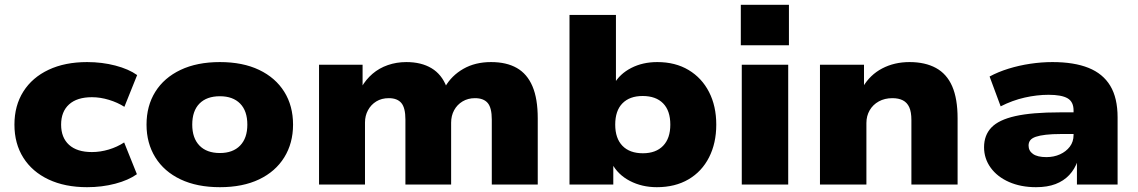

<svg xmlns="http://www.w3.org/2000/svg" viewBox="-20 -767 4730 798"><path d="M342 11Q250 11 182 -21Q114 -53 77 -111.5Q40 -170 40 -249Q40 -328 77 -386.5Q114 -445 182 -477Q250 -509 342 -509Q404 -509 459.5 -494.5Q515 -480 550 -455L497 -323Q469 -341 433 -352Q397 -363 362 -363Q300 -363 267 -333Q234 -303 234 -249Q234 -195 267 -165Q300 -135 362 -135Q397 -135 432 -145.5Q467 -156 496 -175L549 -43Q514 -18 459 -3.5Q404 11 342 11Z M894 11Q799 11 730.5 -21.5Q662 -54 625.5 -113Q589 -172 589 -249Q589 -327 625.5 -385.5Q662 -444 730.5 -476.5Q799 -509 894 -509Q989 -509 1057 -476.5Q1125 -444 1161.5 -385.5Q1198 -327 1198 -249Q1198 -172 1161.5 -113Q1125 -54 1057 -21.5Q989 11 894 11ZM894 -131Q948 -131 978 -162Q1008 -193 1008 -249Q1008 -306 978 -336.5Q948 -367 894 -367Q839 -367 809 -336.5Q779 -306 779 -249Q779 -193 809 -162Q839 -131 894 -131Z M1306 0V-498H1487V-404H1482Q1501 -437 1528.5 -460.5Q1556 -484 1592 -496.5Q1628 -509 1669 -509Q1731 -509 1773.5 -483.5Q1816 -458 1836 -406H1830Q1857 -453 1906 -481Q1955 -509 2021 -509Q2085 -509 2128 -484.5Q2171 -460 2193 -408.5Q2215 -357 2215 -275V0H2024V-270Q2024 -319 2007 -339Q1990 -359 1954 -359Q1925 -359 1902.5 -345.5Q1880 -332 1867.5 -309Q1855 -286 1855 -257V0H1665V-270Q1665 -319 1648 -339Q1631 -359 1596 -359Q1566 -359 1544 -345.5Q1522 -332 1509.5 -309Q1497 -286 1497 -258V0Z M2710 11Q2648 11 2598 -15Q2548 -41 2523 -88H2529V0H2347V-705H2540V-418H2532Q2556 -460 2603.5 -484.5Q2651 -509 2712 -509Q2787 -509 2842 -476Q2897 -443 2927 -384.5Q2957 -326 2957 -249Q2957 -172 2927 -113Q2897 -54 2841.5 -21.5Q2786 11 2710 11ZM2652 -130Q2706 -130 2736 -161Q2766 -192 2766 -249Q2766 -307 2736 -337.5Q2706 -368 2651 -368Q2597 -368 2567 -337.5Q2537 -307 2537 -249Q2537 -192 2567 -161Q2597 -130 2652 -130Z M3059 -579V-747H3259V-579ZM3063 0V-498H3256V0Z M3388 0V-498H3571V-405H3566Q3596 -456 3646.5 -482.5Q3697 -509 3760 -509Q3825 -509 3870 -484.5Q3915 -460 3937.5 -408.5Q3960 -357 3960 -275V0H3768V-268Q3768 -302 3759 -321.5Q3750 -341 3732.5 -350Q3715 -359 3689 -359Q3657 -359 3632.5 -345.5Q3608 -332 3594.5 -308.5Q3581 -285 3581 -256V0Z M4286 11Q4223 11 4174 -10.5Q4125 -32 4097.5 -70Q4070 -108 4070 -155Q4070 -205 4100.5 -237Q4131 -269 4200 -284.5Q4269 -300 4385 -300H4463V-210H4389Q4353 -210 4327 -207Q4301 -204 4285 -198.5Q4269 -193 4262 -184Q4255 -175 4255 -162Q4255 -140 4273.5 -127Q4292 -114 4329 -114Q4360 -114 4385.5 -125.5Q4411 -137 4426.5 -157.5Q4442 -178 4442 -206V-308Q4442 -344 4417 -358.5Q4392 -373 4338 -373Q4290 -373 4239 -361.5Q4188 -350 4139 -325L4093 -449Q4128 -468 4171.5 -481.5Q4215 -495 4262 -502Q4309 -509 4354 -509Q4444 -509 4504 -485Q4564 -461 4594.5 -410.5Q4625 -360 4625 -279V0H4456V-98H4459Q4447 -64 4424 -39.5Q4401 -15 4367 -2Q4333 11 4286 11Z"/></svg>

Font: Nunito Sans 10pt SemiExpanded Black
Style: Regular
Weight: 900
Width: 6
Designer: Vernon Adams
Foundry: Vernon Adams
Version: Version 3.101;gftools[0.9.27]